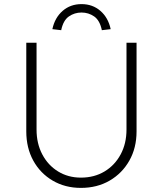

<svg xmlns="http://www.w3.org/2000/svg" viewBox="-20 -908 793 935"><path d="M374 7Q297 7 236.5 -28.5Q176 -64 142 -126Q108 -188 108 -268V-700H158V-277Q158 -209 186 -156Q214 -103 263 -73Q312 -43 374 -43Q439 -43 489 -73Q539 -103 567.5 -156Q596 -209 596 -277V-700H645V-268Q645 -188 610 -126Q575 -64 514 -28.5Q453 7 374 7ZM278 -761 235 -766Q247 -822 285 -855Q323 -888 377 -888Q431 -888 469 -855Q507 -822 519 -766L476 -761Q466 -809 438.5 -828Q411 -847 377 -847Q343 -847 315.5 -828Q288 -809 278 -761Z"/></svg>

Font: Lexend ExtraLight
Style: Regular
Weight: 200
Designer: Bonnie Shaver-Troup, Thomas Jockin
Foundry: Lexend
Version: Version 1.007; ttfautohint (v1.8.3)